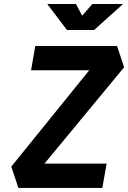

<svg xmlns="http://www.w3.org/2000/svg" viewBox="-20 -918 626 938"><path d="M69.8 0H480L501 -118.7H197.3L586.4 -589.4L551.8 -693.4H152.3L131.8 -574.7H416L35.2 -104ZM307.1 -771.5H439.9L581.1 -898.4H431.2L381.3 -841.3L351.1 -898.4H210.9Z"/></svg>

Font: Cascadia Mono PL
Style: Bold Italic
Weight: 700
Italic angle: -10°
Monospace: yes
Designer: Aaron Bell
Foundry: Saja Typeworks
Version: Version 2404.023